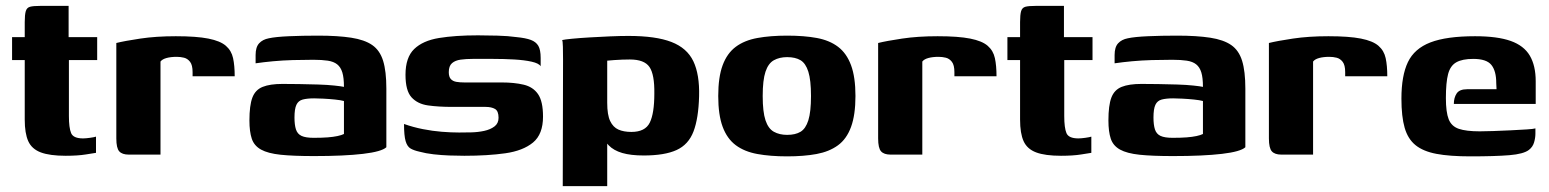

<svg xmlns="http://www.w3.org/2000/svg" viewBox="-20 -525 5261 652"><path d="M203 4Q149 4 118.5 -7.5Q88 -19 76 -45.5Q64 -72 64 -119V-321H21V-399H64V-450Q64 -475 67.5 -487Q71 -499 82 -502Q93 -505 117 -505H213Q213 -501 213 -495Q213 -489 213 -480V-399H310V-321H214V-131Q214 -91 221.5 -73Q229 -55 262 -55Q271 -55 285.5 -57Q300 -59 306 -61V-6Q299 -5 271.5 -0.5Q244 4 203 4Z M525 0H417Q395 0 385 -11Q375 -22 375 -55V-379Q403 -386 456.5 -394Q510 -402 577 -402Q647 -402 687.5 -394Q728 -386 747 -369.5Q766 -353 771.5 -327.5Q777 -302 777 -266H634V-280Q634 -304 625.5 -315Q617 -326 605 -329Q593 -332 580 -332Q560 -332 545.5 -328Q531 -324 525 -316Z M1046 5Q976 5 933 0.5Q890 -4 866.5 -17Q843 -30 835 -54Q827 -78 827 -116Q827 -167 837 -193.5Q847 -220 872 -230Q897 -240 939 -240Q964 -240 996.5 -239.5Q1029 -239 1060.5 -238Q1092 -237 1115.5 -234.5Q1139 -232 1148 -230Q1148 -261 1142.5 -279Q1137 -297 1125 -306.5Q1113 -316 1093 -319Q1073 -322 1044 -322Q1009 -322 974.5 -321Q940 -320 907.5 -317Q875 -314 848 -310V-338Q848 -365 860 -378Q872 -391 893 -395Q916 -400 961.5 -402Q1007 -404 1060 -404Q1127 -404 1172.5 -397Q1218 -390 1244 -372Q1270 -354 1281 -318.5Q1292 -283 1292 -224V-25Q1276 -10 1212.5 -2.5Q1149 5 1046 5ZM1045 -57Q1073 -57 1092.5 -58.5Q1112 -60 1126 -63Q1140 -66 1148 -70V-182Q1137 -185 1117.5 -187Q1098 -189 1078 -190Q1058 -191 1047 -191Q1023 -191 1008 -187Q993 -183 986.5 -169Q980 -155 980 -126Q980 -101 985 -85.5Q990 -70 1004 -63.5Q1018 -57 1045 -57Z M1557 4Q1533 4 1506 3Q1479 2 1452.5 -1Q1426 -4 1404 -10Q1386 -14 1374.5 -20.5Q1363 -27 1357.5 -45.5Q1352 -64 1352 -104Q1383 -93 1416 -86.5Q1449 -80 1480.5 -77.5Q1512 -75 1539 -75Q1558 -75 1580.5 -75.5Q1603 -76 1624 -80.5Q1645 -85 1659 -95.5Q1673 -106 1673 -125Q1673 -148 1661 -155Q1649 -162 1629 -162H1515Q1469 -162 1433.5 -167Q1398 -172 1377.5 -194.5Q1357 -217 1357 -271Q1357 -330 1386.5 -358.5Q1416 -387 1471 -396Q1526 -405 1603 -405Q1631 -405 1668.5 -404Q1706 -403 1734 -399Q1765 -396 1782.5 -389.5Q1800 -383 1808 -369.5Q1816 -356 1816 -328V-300Q1810 -310 1785.5 -315.5Q1761 -321 1726.5 -323Q1692 -325 1654.5 -325Q1617 -325 1585 -325Q1563 -325 1544.5 -322.5Q1526 -320 1515 -310.5Q1504 -301 1504 -280Q1504 -264 1511 -256.5Q1518 -249 1530 -247Q1542 -245 1557 -245H1684Q1726 -245 1758 -237.5Q1790 -230 1807 -205.5Q1824 -181 1824 -129Q1824 -69 1790 -41Q1756 -13 1696 -4.5Q1636 4 1557 4Z M1891 107 1892 -323Q1892 -347 1891.5 -366Q1891 -385 1889 -389Q1897 -391 1923 -393.5Q1949 -396 1983 -398Q2017 -400 2051.5 -401.5Q2086 -403 2114 -403Q2207 -403 2260 -382.5Q2313 -362 2334.5 -317Q2356 -272 2354 -198Q2352 -123 2335 -78.5Q2318 -34 2277.5 -15.5Q2237 3 2166 3Q2122 3 2093 -5.5Q2064 -14 2047 -31.5Q2030 -49 2021 -74L2042 -83V107ZM2124 -77Q2171 -77 2186.5 -108.5Q2202 -140 2202 -207Q2203 -272 2185.5 -297.5Q2168 -323 2119 -323Q2107 -323 2093 -322.5Q2079 -322 2065.5 -321Q2052 -320 2042 -319V-176Q2042 -135 2052 -114Q2062 -93 2080 -85Q2098 -77 2124 -77Z M2653 6Q2596 6 2552 -2Q2508 -10 2478.5 -32Q2449 -54 2434 -94.5Q2419 -135 2419 -199Q2419 -263 2434 -303.5Q2449 -344 2478.5 -366Q2508 -388 2552 -396Q2596 -404 2653 -404Q2711 -404 2754 -396Q2797 -388 2826 -366Q2855 -344 2870 -303.5Q2885 -263 2885 -199Q2885 -135 2870 -94Q2855 -53 2825.5 -31.5Q2796 -10 2753 -2Q2710 6 2653 6ZM2653 -67Q2681 -67 2698.5 -77.5Q2716 -88 2725 -116.5Q2734 -145 2734 -199Q2734 -253 2725 -281.5Q2716 -310 2698.5 -320.5Q2681 -331 2653 -331Q2627 -331 2608 -320.5Q2589 -310 2579.5 -281.5Q2570 -253 2570 -199Q2570 -145 2579.5 -116.5Q2589 -88 2608 -77.5Q2627 -67 2653 -67Z M3112 0H3004Q2982 0 2972 -11Q2962 -22 2962 -55V-379Q2990 -386 3043.5 -394Q3097 -402 3164 -402Q3234 -402 3274.5 -394Q3315 -386 3334 -369.5Q3353 -353 3358.5 -327.5Q3364 -302 3364 -266H3221V-280Q3221 -304 3212.5 -315Q3204 -326 3192 -329Q3180 -332 3167 -332Q3147 -332 3132.5 -328Q3118 -324 3112 -316Z M3583 4Q3529 4 3498.5 -7.5Q3468 -19 3456 -45.5Q3444 -72 3444 -119V-321H3401V-399H3444V-450Q3444 -475 3447.5 -487Q3451 -499 3462 -502Q3473 -505 3497 -505H3593Q3593 -501 3593 -495Q3593 -489 3593 -480V-399H3690V-321H3594V-131Q3594 -91 3601.5 -73Q3609 -55 3642 -55Q3651 -55 3665.5 -57Q3680 -59 3686 -61V-6Q3679 -5 3651.5 -0.5Q3624 4 3583 4Z M3963 5Q3893 5 3850 0.5Q3807 -4 3783.5 -17Q3760 -30 3752 -54Q3744 -78 3744 -116Q3744 -167 3754 -193.5Q3764 -220 3789 -230Q3814 -240 3856 -240Q3881 -240 3913.5 -239.5Q3946 -239 3977.5 -238Q4009 -237 4032.5 -234.5Q4056 -232 4065 -230Q4065 -261 4059.5 -279Q4054 -297 4042 -306.5Q4030 -316 4010 -319Q3990 -322 3961 -322Q3926 -322 3891.5 -321Q3857 -320 3824.5 -317Q3792 -314 3765 -310V-338Q3765 -365 3777 -378Q3789 -391 3810 -395Q3833 -400 3878.5 -402Q3924 -404 3977 -404Q4044 -404 4089.5 -397Q4135 -390 4161 -372Q4187 -354 4198 -318.5Q4209 -283 4209 -224V-25Q4193 -10 4129.5 -2.5Q4066 5 3963 5ZM3962 -57Q3990 -57 4009.5 -58.5Q4029 -60 4043 -63Q4057 -66 4065 -70V-182Q4054 -185 4034.5 -187Q4015 -189 3995 -190Q3975 -191 3964 -191Q3940 -191 3925 -187Q3910 -183 3903.5 -169Q3897 -155 3897 -126Q3897 -101 3902 -85.5Q3907 -70 3921 -63.5Q3935 -57 3962 -57Z M4439 0H4331Q4309 0 4299 -11Q4289 -22 4289 -55V-379Q4317 -386 4370.5 -394Q4424 -402 4491 -402Q4561 -402 4601.5 -394Q4642 -386 4661 -369.5Q4680 -353 4685.5 -327.5Q4691 -302 4691 -266H4548V-280Q4548 -304 4539.5 -315Q4531 -326 4519 -329Q4507 -332 4494 -332Q4474 -332 4459.5 -328Q4445 -324 4439 -316Z M4973 6Q4903 6 4858 -2.5Q4813 -11 4787 -32Q4761 -53 4750 -91Q4739 -129 4739 -190Q4739 -268 4761 -314Q4783 -360 4837.5 -381Q4892 -402 4989 -402Q5065 -402 5110 -386Q5155 -370 5175 -336Q5195 -302 5195 -249V-172H4917Q4917 -193 4926.5 -207.5Q4936 -222 4962 -222H5062L5061 -243Q5061 -284 5044.5 -304.5Q5028 -325 4983 -325Q4946 -325 4925.5 -313.5Q4905 -302 4897.5 -273.5Q4890 -245 4890 -192Q4890 -144 4899.5 -120Q4909 -96 4934 -87.5Q4959 -79 5005 -79Q5022 -79 5051 -80Q5080 -81 5110.5 -82.5Q5141 -84 5164.5 -85.5Q5188 -87 5194 -89V-71Q5194 -57 5189.5 -41.5Q5185 -26 5172 -16Q5154 -2 5105.5 2Q5057 6 4973 6Z"/></svg>

Font: r_Genos
Style: Bold
Weight: 700
Designer: Robert E. Leuschke
Foundry: Robert E. Leuschke
Version: Version 2.000;June 29, 2024;FontCreator 14.0.0.2814 32-bit